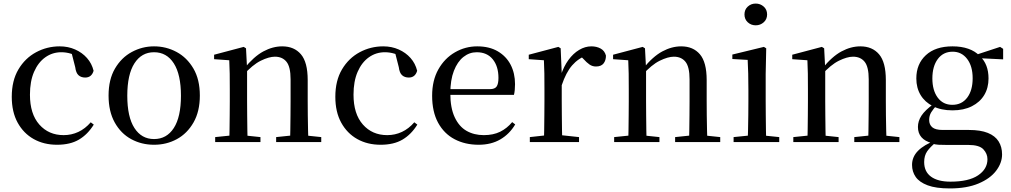

<svg xmlns="http://www.w3.org/2000/svg" viewBox="-20 -797 5673 1077"><path d="M300 15Q226 15 169 -17Q112 -49 79 -109Q46 -169 46 -254Q46 -345 83.5 -408Q121 -471 182.5 -504Q244 -537 315 -537Q362 -537 401.5 -519.5Q441 -502 468 -471.5Q495 -441 505 -400Q494 -362 458 -362Q435 -362 420.5 -375Q406 -388 402 -420L379 -510L434 -469Q404 -488 377.5 -496Q351 -504 324 -504Q274 -504 234 -475.5Q194 -447 171 -394Q148 -341 148 -266Q148 -158 200.5 -98.5Q253 -39 337 -39Q381 -39 419.5 -57Q458 -75 489 -111L506 -98Q472 -43 423 -14Q374 15 300 15Z M844 15Q774 15 716 -16.5Q658 -48 623.5 -110Q589 -172 589 -261Q589 -351 625 -412.5Q661 -474 719.5 -505.5Q778 -537 844 -537Q912 -537 970.5 -505.5Q1029 -474 1065 -412.5Q1101 -351 1101 -261Q1101 -172 1065.5 -110Q1030 -48 972 -16.5Q914 15 844 15ZM844 -17Q915 -17 955 -79Q995 -141 995 -260Q995 -379 955 -441.5Q915 -504 844 -504Q774 -504 734 -441.5Q694 -379 694 -260Q694 -141 734 -79Q774 -17 844 -17Z M1187 0V-28L1295 -39H1336L1441 -28V0ZM1266 0Q1267 -25 1267.5 -66Q1268 -107 1268.5 -152Q1269 -197 1269 -230V-295Q1269 -346 1268.5 -384.5Q1268 -423 1266 -459L1181 -465V-490L1347 -534L1360 -526L1366 -410V-409V-230Q1366 -197 1366.5 -152Q1367 -107 1367.5 -66Q1368 -25 1369 0ZM1529 0V-28L1635 -39H1677L1782 -28V0ZM1607 0Q1608 -25 1608.5 -65.5Q1609 -106 1609.5 -151Q1610 -196 1610 -230V-352Q1610 -422 1587 -450.5Q1564 -479 1522 -479Q1489 -479 1443 -456.5Q1397 -434 1345 -376L1338 -412H1349Q1404 -480 1457 -508.5Q1510 -537 1563 -537Q1630 -537 1668 -492.5Q1706 -448 1706 -348V-230Q1706 -196 1706.5 -151Q1707 -106 1708 -65.5Q1709 -25 1710 0Z M2115 15Q2041 15 1984 -17Q1927 -49 1894 -109Q1861 -169 1861 -254Q1861 -345 1898.5 -408Q1936 -471 1997.5 -504Q2059 -537 2130 -537Q2177 -537 2216.5 -519.5Q2256 -502 2283 -471.5Q2310 -441 2320 -400Q2309 -362 2273 -362Q2250 -362 2235.5 -375Q2221 -388 2217 -420L2194 -510L2249 -469Q2219 -488 2192.5 -496Q2166 -504 2139 -504Q2089 -504 2049 -475.5Q2009 -447 1986 -394Q1963 -341 1963 -266Q1963 -158 2015.5 -98.5Q2068 -39 2152 -39Q2196 -39 2234.5 -57Q2273 -75 2304 -111L2321 -98Q2287 -43 2238 -14Q2189 15 2115 15Z M2665 15Q2589 15 2530 -16Q2471 -47 2437.5 -108.5Q2404 -170 2404 -260Q2404 -346 2439 -408Q2474 -470 2532 -503.5Q2590 -537 2657 -537Q2725 -537 2772.5 -509Q2820 -481 2844.5 -433.5Q2869 -386 2869 -325Q2869 -289 2863 -265H2448V-297H2728Q2756 -297 2766 -312Q2776 -327 2776 -360Q2776 -425 2744 -464.5Q2712 -504 2654 -504Q2613 -504 2579.5 -477.5Q2546 -451 2526 -399.5Q2506 -348 2506 -273Q2506 -192 2530.5 -139.5Q2555 -87 2597 -63Q2639 -39 2694 -39Q2747 -39 2785.5 -58Q2824 -77 2853 -112L2870 -99Q2838 -45 2786.5 -15Q2735 15 2665 15Z M2952 0V-28L3061 -40H3116L3228 -28V0ZM3031 0Q3032 -25 3032.5 -66Q3033 -107 3033.5 -152Q3034 -197 3034 -230V-295Q3034 -347 3033.5 -385Q3033 -423 3031 -459L2946 -465V-490L3112 -534L3125 -526L3131 -385V-384V-230Q3131 -197 3131.5 -152Q3132 -107 3132.5 -66Q3133 -25 3134 0ZM3131 -319 3106 -374H3126Q3142 -424 3168.5 -460.5Q3195 -497 3228.5 -517Q3262 -537 3297 -537Q3327 -537 3349.5 -524.5Q3372 -512 3379 -485Q3379 -458 3365.5 -441Q3352 -424 3323 -424Q3303 -424 3287 -435Q3271 -446 3253 -466L3230 -489L3273 -487Q3224 -470 3189.5 -430.5Q3155 -391 3131 -319Z M3425 0V-28L3533 -39H3574L3679 -28V0ZM3504 0Q3505 -25 3505.5 -66Q3506 -107 3506.5 -152Q3507 -197 3507 -230V-295Q3507 -346 3506.5 -384.5Q3506 -423 3504 -459L3419 -465V-490L3585 -534L3598 -526L3604 -410V-409V-230Q3604 -197 3604.5 -152Q3605 -107 3605.5 -66Q3606 -25 3607 0ZM3767 0V-28L3873 -39H3915L4020 -28V0ZM3845 0Q3846 -25 3846.5 -65.5Q3847 -106 3847.5 -151Q3848 -196 3848 -230V-352Q3848 -422 3825 -450.5Q3802 -479 3760 -479Q3727 -479 3681 -456.5Q3635 -434 3583 -376L3576 -412H3587Q3642 -480 3695 -508.5Q3748 -537 3801 -537Q3868 -537 3906 -492.5Q3944 -448 3944 -348V-230Q3944 -196 3944.5 -151Q3945 -106 3946 -65.5Q3947 -25 3948 0Z M4095 0V-28L4204 -39H4244L4351 -28V0ZM4174 0Q4175 -25 4176 -66Q4177 -107 4177.5 -152Q4178 -197 4178 -230V-294Q4178 -345 4177 -384.5Q4176 -424 4174 -461L4088 -466V-491L4265 -534L4278 -526L4275 -382V-230Q4275 -197 4275.5 -152Q4276 -107 4276.5 -66Q4277 -25 4278 0ZM4219 -655Q4193 -655 4174.5 -672Q4156 -689 4156 -716Q4156 -743 4174.5 -760Q4193 -777 4219 -777Q4245 -777 4264 -760Q4283 -743 4283 -716Q4283 -689 4264 -672Q4245 -655 4219 -655Z M4430 0V-28L4538 -39H4579L4684 -28V0ZM4509 0Q4510 -25 4510.5 -66Q4511 -107 4511.5 -152Q4512 -197 4512 -230V-295Q4512 -346 4511.5 -384.5Q4511 -423 4509 -459L4424 -465V-490L4590 -534L4603 -526L4609 -410V-409V-230Q4609 -197 4609.5 -152Q4610 -107 4610.5 -66Q4611 -25 4612 0ZM4772 0V-28L4878 -39H4920L5025 -28V0ZM4850 0Q4851 -25 4851.5 -65.5Q4852 -106 4852.5 -151Q4853 -196 4853 -230V-352Q4853 -422 4830 -450.5Q4807 -479 4765 -479Q4732 -479 4686 -456.5Q4640 -434 4588 -376L4581 -412H4592Q4647 -480 4700 -508.5Q4753 -537 4806 -537Q4873 -537 4911 -492.5Q4949 -448 4949 -348V-230Q4949 -196 4949.5 -151Q4950 -106 4951 -65.5Q4952 -25 4953 0Z M5308 260Q5230 260 5183.5 242.5Q5137 225 5116.5 195.5Q5096 166 5096 128Q5096 83 5129.5 49Q5163 15 5229 -10L5234 -2Q5198 27 5181 51.5Q5164 76 5164 112Q5164 166 5202.5 194Q5241 222 5311 222Q5414 222 5466.5 186.5Q5519 151 5519 96Q5519 65 5496 40.5Q5473 16 5412 16H5292Q5264 16 5244.5 15Q5225 14 5208 8V6Q5129 -15 5129 -85Q5129 -118 5149 -148.5Q5169 -179 5217 -214V-223L5239 -212Q5215 -186 5203.5 -167Q5192 -148 5192 -124Q5192 -98 5209.5 -83Q5227 -68 5268 -68H5415Q5480 -68 5521 -51.5Q5562 -35 5581.5 -4Q5601 27 5601 69Q5601 117 5567.5 161Q5534 205 5468.5 232.5Q5403 260 5308 260ZM5323 -178Q5259 -178 5213.5 -201Q5168 -224 5144 -264Q5120 -304 5120 -357Q5120 -438 5173.5 -487.5Q5227 -537 5323 -537Q5373 -537 5411.5 -523.5Q5450 -510 5475 -484L5478 -481Q5525 -436 5525 -357Q5525 -304 5501 -264Q5477 -224 5431.5 -201Q5386 -178 5323 -178ZM5322 -209Q5375 -209 5405.5 -249.5Q5436 -290 5436 -358Q5436 -426 5405 -466.5Q5374 -507 5324 -507Q5271 -507 5240.5 -466Q5210 -425 5210 -357Q5210 -290 5240 -249.5Q5270 -209 5322 -209ZM5444 -472V-488H5450L5590 -534L5607 -523V-464Z"/></svg>

Font: Noto Serif KR ExtraLight Medium
Style: Regular
Weight: 500
Version: Version 2.002-H1;hotconv 1.1.0;makeotfexe 2.6.0